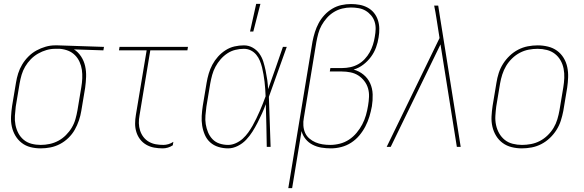

<svg xmlns="http://www.w3.org/2000/svg" viewBox="-20 -764 3040 999"><path d="M192 8Q164 8 138.5 1.5Q113 -5 93 -20.5Q73 -36 60 -58Q47 -80 41.5 -105.5Q36 -131 37.5 -158.5Q39 -186 43 -213L63 -333Q67 -358 74.5 -382Q82 -406 95.5 -428.5Q109 -451 128 -470Q147 -489 170 -501.5Q193 -514 217.5 -521Q242 -528 266 -528H281L521 -520L518 -502L365 -507Q387 -493 402 -470Q417 -447 423 -420Q429 -393 428 -364.5Q427 -336 423 -307L403 -187Q399 -162 390.5 -137Q382 -112 369 -89Q356 -66 336 -46.5Q316 -27 292 -14.5Q268 -2 242.5 3Q217 8 192 8ZM192 -10Q215 -10 238.5 -15Q262 -20 283.5 -31.5Q305 -43 323 -61Q341 -79 353.5 -100Q366 -121 372.5 -144Q379 -167 383 -190L403 -310Q407 -333 408 -356Q409 -379 406 -400.5Q403 -422 394 -442Q385 -462 370 -477Q355 -492 335 -500Q315 -508 292 -510H266Q244 -510 221.5 -503.5Q199 -497 178 -485Q157 -473 140 -455.5Q123 -438 111 -417.5Q99 -397 92.5 -375Q86 -353 82 -330L62 -210Q59 -186 57.5 -161.5Q56 -137 60.5 -114Q65 -91 75.5 -71Q86 -51 103.5 -36.5Q121 -22 144 -16Q167 -10 192 -10Z M827 8Q804 8 782 4Q760 0 741 -11Q722 -22 709 -39Q696 -56 689.5 -77Q683 -98 683 -120.5Q683 -143 687 -166L743 -502H599L602 -520H958L955 -502H762L706 -164Q702 -143 702.5 -123Q703 -103 709 -84.5Q715 -66 726.5 -51Q738 -36 754.5 -26.5Q771 -17 790 -13.5Q809 -10 830 -10Q843 -10 856.5 -14Q870 -18 882 -26L879 -8Q867 0 853.5 4Q840 8 827 8Z M1167 8Q1141 8 1116.5 0.5Q1092 -7 1074 -23Q1056 -39 1046 -62Q1036 -85 1032 -110Q1028 -135 1029.5 -161Q1031 -187 1035 -213L1055 -333Q1059 -357 1066 -381Q1073 -405 1085 -427.5Q1097 -450 1114.5 -469.5Q1132 -489 1154 -503Q1176 -517 1200.5 -522.5Q1225 -528 1249 -528Q1274 -528 1295 -516Q1316 -504 1329.5 -485Q1343 -466 1350 -443.5Q1357 -421 1362 -397Q1367 -373 1370.5 -349Q1374 -325 1375 -300Q1395 -355 1414 -410Q1433 -465 1452 -520H1472Q1448 -455 1425.5 -390Q1403 -325 1379 -260Q1382 -195 1383.5 -130Q1385 -65 1388 0H1368Q1367 -55 1366 -110.5Q1365 -166 1363 -222Q1354 -197 1343 -173Q1332 -149 1320 -125.5Q1308 -102 1293.5 -79Q1279 -56 1260.5 -36.5Q1242 -17 1217 -4.5Q1192 8 1167 8ZM1167 -10Q1187 -10 1207 -19Q1227 -28 1243 -42.5Q1259 -57 1271.5 -74.5Q1284 -92 1294.5 -110.5Q1305 -129 1314 -148Q1323 -167 1331.5 -186Q1340 -205 1347.5 -224.5Q1355 -244 1362 -263Q1361 -282 1360 -301Q1359 -320 1356.5 -339Q1354 -358 1351 -376.5Q1348 -395 1343.5 -413Q1339 -431 1332 -448Q1325 -465 1313.5 -479Q1302 -493 1285.5 -501.5Q1269 -510 1249 -510Q1227 -510 1204.5 -504.5Q1182 -499 1162.5 -486Q1143 -473 1127.5 -455Q1112 -437 1101 -416.5Q1090 -396 1084 -374Q1078 -352 1074 -330L1054 -210Q1051 -187 1049 -163.5Q1047 -140 1050.5 -118Q1054 -96 1062.5 -75.5Q1071 -55 1086 -39.5Q1101 -24 1122.5 -17Q1144 -10 1167 -10ZM1281 -600 1313 -744H1335L1298 -600Z M1480 215 1606 -548Q1611 -573 1618.5 -597Q1626 -621 1638 -643.5Q1650 -666 1668 -685.5Q1686 -705 1708.5 -718.5Q1731 -732 1756 -737.5Q1781 -743 1806 -743Q1829 -743 1851 -739Q1873 -735 1892.5 -724.5Q1912 -714 1925.5 -697.5Q1939 -681 1946 -660Q1953 -639 1953.5 -616Q1954 -593 1950 -570Q1946 -543 1936.5 -517Q1927 -491 1910 -468Q1893 -445 1870 -427.5Q1847 -410 1820 -402Q1849 -394 1871.5 -375.5Q1894 -357 1906 -330.5Q1918 -304 1919 -273Q1920 -242 1915 -211Q1910 -184 1902 -157.5Q1894 -131 1881 -106Q1868 -81 1849.5 -59Q1831 -37 1807 -21.5Q1783 -6 1755.5 1Q1728 8 1702 8Q1676 8 1652 4Q1628 0 1606.5 -11Q1585 -22 1570 -40.5Q1555 -59 1549 -82L1500 215ZM1698 -10Q1723 -10 1748.5 -16.5Q1774 -23 1796 -37.5Q1818 -52 1835.5 -73Q1853 -94 1865 -117Q1877 -140 1884 -164.5Q1891 -189 1895 -214Q1899 -237 1900 -260Q1901 -283 1895 -304Q1889 -325 1875.5 -342.5Q1862 -360 1844 -371.5Q1826 -383 1804 -387.5Q1782 -392 1759 -392H1696L1699 -410H1762Q1782 -410 1803 -414.5Q1824 -419 1843 -429.5Q1862 -440 1877.5 -456.5Q1893 -473 1903.5 -492Q1914 -511 1920.5 -531.5Q1927 -552 1930 -572Q1934 -593 1934.5 -613Q1935 -633 1929 -651.5Q1923 -670 1910.5 -684.5Q1898 -699 1882 -708.5Q1866 -718 1846 -721.5Q1826 -725 1806 -725Q1784 -725 1761 -719.5Q1738 -714 1717.5 -701.5Q1697 -689 1681 -671Q1665 -653 1653.5 -632.5Q1642 -612 1636 -589.5Q1630 -567 1626 -545L1561 -151Q1557 -131 1558.5 -110.5Q1560 -90 1567.5 -73Q1575 -56 1589.5 -43.5Q1604 -31 1621.5 -23.5Q1639 -16 1658.5 -13Q1678 -10 1698 -10Z M2013 0H1992L2267 -566L2251 -668Q2248 -685 2245.5 -701.5Q2243 -718 2239 -735H2260L2270 -671L2283 -590L2377 0H2357L2272 -533Z M2695 8Q2668 8 2642 1.5Q2616 -5 2595.5 -20Q2575 -35 2561.5 -57Q2548 -79 2542 -105Q2536 -131 2537.5 -158.5Q2539 -186 2543 -213L2563 -333Q2567 -359 2575 -384Q2583 -409 2597.5 -432Q2612 -455 2632 -474Q2652 -493 2676 -505.5Q2700 -518 2726 -523Q2752 -528 2778 -528Q2805 -528 2831.5 -521.5Q2858 -515 2878.5 -500Q2899 -485 2912.5 -463Q2926 -441 2931.5 -415Q2937 -389 2936 -361.5Q2935 -334 2931 -307L2911 -187Q2906 -161 2898 -136Q2890 -111 2875.5 -88Q2861 -65 2841 -46Q2821 -27 2797 -14.5Q2773 -2 2747 3Q2721 8 2695 8ZM2696 -10Q2719 -10 2743 -14.5Q2767 -19 2789 -30.5Q2811 -42 2829.5 -60Q2848 -78 2860.5 -99Q2873 -120 2880 -143.5Q2887 -167 2891 -190L2911 -310Q2915 -334 2916 -358.5Q2917 -383 2912.5 -406.5Q2908 -430 2896.5 -450Q2885 -470 2867 -484Q2849 -498 2825.5 -504Q2802 -510 2777 -510Q2754 -510 2730.5 -505.5Q2707 -501 2685 -489.5Q2663 -478 2644.5 -460Q2626 -442 2613.5 -421Q2601 -400 2593.5 -376.5Q2586 -353 2582 -330L2562 -210Q2559 -186 2557.5 -161.5Q2556 -137 2561 -113.5Q2566 -90 2577.5 -70Q2589 -50 2606.5 -36Q2624 -22 2647.5 -16Q2671 -10 2696 -10Z"/></svg>

Font: Iosevka Thin Oblique
Style: Regular
Weight: 100
Italic angle: -9°
Monospace: yes
Designer: Belleve Invis
Foundry: Belleve Invis
Version: Version 32.5.0; ttfautohint (v1.8.4)